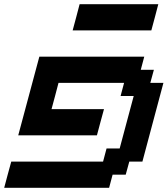

<svg xmlns="http://www.w3.org/2000/svg" viewBox="-20 -895 799 915"><path d="M0 0H500L516.6 -62.5H579.1L596.2 -125H658.7Q675.3 -187.5 708.7 -312.5Q742.2 -437.5 758.8 -500H696.3L713.4 -562.5H650.9L667.5 -625H167.5Q150.9 -562.5 117.2 -437.5Q83.5 -312.5 66.9 -250H441.9Q447.3 -270.5 458.5 -312.3Q469.7 -354 475.6 -375H225.6Q231.4 -396 242.4 -437.5Q253.4 -479 258.8 -500H571.3L554.7 -437.5H617.2Q606 -396 583.7 -312.5Q561.5 -229 550.3 -187.5H487.8L471.2 -125H33.7Q27.8 -104 16.6 -62.5Q5.4 -21 0 0ZM326.2 -750H701.2Q707 -771 718 -812.5Q729 -854 734.4 -875H359.4Q354 -854 343 -812.5Q332 -771 326.2 -750Z"/></svg>

Font: Faithful 32x
Style: Oblique
Weight: 400
Foundry: Faithful Resource Pack
Version: Version 1.0; January 27, 2023